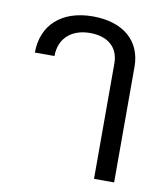

<svg xmlns="http://www.w3.org/2000/svg" viewBox="-74 -689 659 752"><g transform="rotate(10 256.0 -313.0)"><path d="M350 -459V0H430V-460C430 -563 356 -626 236 -626C112 -626 36 -557 36 -447H114C114 -517 162 -560 236 -560C308 -560 350 -522 350 -459Z"/></g></svg>

Font: TPK Tissa Web Quiz
Style: Regular
Weight: 400
Designer: Jacques Le Bailly, Suppakit Chalermlarp | Katatrad Co.,Ltd.
Foundry: Jacques Le Bailly, Cadson Demak Co.,Ltd.
Version: Version 5.000;Glyphs 3.1.2 (3151)